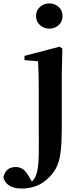

<svg xmlns="http://www.w3.org/2000/svg" viewBox="-115 -821 470 1112"><path d="M12.6 271Q-35.4 271 -61.8 253.5Q-88.2 236.1 -95.4 207.2Q-83 146.4 -24 146.4Q-0.7 146.4 16.9 158.4Q34.4 170.3 49.5 196.7L78.6 244.5V250.8H57.1V242.3Q68.8 232.4 78.3 221.4Q87.8 210.5 94.2 192.1Q104.5 164.2 107.5 119.3Q110.5 74.4 109.9 16.9Q109.4 -40.5 109.4 -105.9V-304.4Q109.4 -353.9 108.5 -392.2Q107.6 -430.4 105.6 -466.2L26.8 -472.9V-497.4L229.2 -550.4L246.1 -540.2L242.8 -387.9V-80.4Q242.8 -1.2 237 51.6Q231.2 104.4 215.7 139.9Q200.3 175.4 170.7 204.7Q133.8 242.4 92.9 256.7Q52 271 12.6 271ZM171.1 -655Q139.4 -655 116.6 -675.4Q93.8 -695.9 93.8 -728.8Q93.8 -760.3 116.6 -780.9Q139.4 -801.4 171.1 -801.4Q202 -801.4 224.7 -780.9Q247.3 -760.3 247.3 -728.8Q247.3 -695.9 224.7 -675.4Q202 -655 171.1 -655Z"/></svg>

Font: Noto Serif JP
Style: Regular
Weight: 200
Designer: Ryoko NISHIZUKA 西塚涼子 (kana & ideographs); Frank Grießhammer (Latin, Greek & Cyrillic); Wenlong ZHANG 张文龙 (bopomofo); San
Foundry: Adobe
Version: Version 2.001;hotconv 1.1.0;makeotfexe 2.6.0